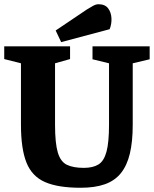

<svg xmlns="http://www.w3.org/2000/svg" viewBox="-29 -867 727 907"><path d="M352 20Q245 20 183.5 -7Q122 -34 96 -99Q70 -164 70 -278V-568L-9 -588V-648H302V-588L231 -568V-278Q231 -191 244 -147Q257 -103 287 -88.5Q317 -74 367 -74Q410 -74 436 -90Q462 -106 474 -150Q486 -194 486 -278V-568L408 -587V-648H678V-587L598 -568V-278Q598 -198 584.5 -141.5Q571 -85 542 -49Q513 -13 466 3.5Q419 20 352 20ZM260 -668 234 -723 381 -822Q394 -830 409 -838.5Q424 -847 436 -847Q467 -847 481.5 -828Q496 -809 497.5 -781.5Q499 -754 489 -729Z"/></svg>

Font: Faustina Light ExtraBold
Style: Regular
Weight: 800
Version: Version 1.200